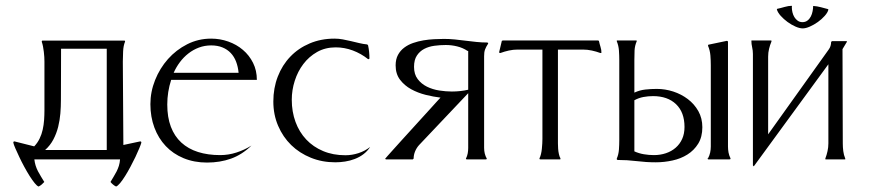

<svg xmlns="http://www.w3.org/2000/svg" viewBox="-20 -562 3081 677"><path d="M101.1 0Q102.5 11.7 105.7 22Q108.9 32.2 113.8 41.7Q118.7 51.3 124.5 60.5Q130.4 69.8 136.2 79.6Q131.8 84.5 127 88.6Q122.1 92.8 116.2 95.7Q110.4 93.8 102.1 83.5Q93.8 73.2 84.2 58.1Q74.7 43 65.2 25.4Q55.7 7.8 47.9 -8.8Q40 -25.4 34.2 -38.8Q28.3 -52.2 26.9 -59.1L27.8 -62.5L30.8 -63.5L100.6 -45.9Q112.3 -58.1 119.6 -73.2Q127 -88.4 130.6 -105Q134.3 -121.6 135.5 -138.9Q136.7 -156.2 136.7 -172.4V-344.7Q136.7 -352.1 136.2 -361.1Q135.7 -370.1 134.5 -379.6Q133.3 -389.2 131.6 -398.2Q129.9 -407.2 127.4 -414.1V-417L128.9 -418.9H418.9L420.4 -418H420.9V-415Q415 -400.9 414.1 -380.6Q413.1 -360.4 413.1 -344.7L415 -50.8L474.6 -63.5L477.5 -62.5L478.5 -59.1Q476.6 -52.2 470.9 -38.6Q465.3 -24.9 457.5 -8.5Q449.7 7.8 440.2 25.6Q430.7 43.5 421.4 58.3Q412.1 73.2 403.6 83.5Q395 93.8 389.2 95.7Q383.3 92.8 378.4 88.6Q373.5 84.5 369.6 79.6Q375.5 69.3 381.1 60.3Q386.7 51.3 391.4 42Q396 32.7 399.2 22.7Q402.3 12.7 403.3 0ZM195.3 -390.1Q195.3 -344.7 195.1 -299.8Q194.8 -254.9 194.8 -209.5Q194.8 -186.5 192.9 -162.4Q190.9 -138.2 185.1 -114.7Q179.2 -91.3 168.2 -70.3Q157.2 -49.3 139.2 -33.2H356.4V-390.1Z M583.5 -280.3Q576.7 -259.3 573.2 -237.3Q569.8 -215.3 569.8 -193.4Q569.8 -148.4 582.5 -115Q595.2 -81.5 619.4 -59.3Q643.6 -37.1 678.2 -26.1Q712.9 -15.1 756.3 -15.1Q785.6 -15.1 813.7 -24.2Q841.8 -33.2 866.7 -48.8Q833.5 -16.6 794.7 -2.7Q755.9 11.2 710 11.2Q664.6 11.2 627.4 -4.2Q590.3 -19.5 564.5 -46.9Q538.6 -74.2 524.4 -112.1Q510.3 -149.9 510.3 -194.8Q510.3 -238.3 526.9 -279.8Q543.5 -321.3 572.3 -353.8Q601.1 -386.2 640.1 -406Q679.2 -425.8 724.6 -425.8Q755.9 -425.8 784.9 -415.5Q814 -405.3 836.4 -386.2Q858.9 -367.2 872.3 -340.3Q885.7 -313.5 885.7 -280.3ZM821.3 -305.2Q819.3 -326.7 812.5 -344.5Q805.7 -362.3 793.7 -375Q781.7 -387.7 764.4 -394.8Q747.1 -401.9 724.6 -401.9Q701.7 -401.9 681.4 -394.3Q661.1 -386.7 644.3 -373.5Q627.4 -360.4 614.3 -342.8Q601.1 -325.2 592.3 -305.2Z M1163.6 -395Q1127 -395 1098.1 -378.7Q1069.3 -362.3 1049.6 -336.2Q1029.8 -310.1 1019.3 -277.1Q1008.8 -244.1 1008.8 -210.4Q1008.8 -168 1022 -132.1Q1035.2 -96.2 1059.8 -70.1Q1084.5 -43.9 1119.4 -29.3Q1154.3 -14.6 1197.8 -14.6Q1221.2 -14.6 1243.9 -22Q1266.6 -29.3 1285.2 -43.9Q1275.4 -28.8 1261.5 -18.3Q1247.6 -7.8 1231 -1.5Q1214.4 4.9 1196.8 7.6Q1179.2 10.3 1162.1 10.3Q1115.7 10.3 1075.9 -5.9Q1036.1 -22 1006.8 -50.5Q977.5 -79.1 960.7 -118.4Q943.8 -157.7 943.8 -204.1Q943.8 -251.5 959.5 -292Q975.1 -332.5 1003.7 -362.3Q1032.2 -392.1 1072 -408.9Q1111.8 -425.8 1159.7 -425.8Q1174.3 -425.8 1188.7 -423.1Q1203.1 -420.4 1217.5 -417Q1231.9 -413.6 1246.1 -410.2Q1260.3 -406.7 1274.9 -405.3L1277.8 -402.3Q1280.3 -391.1 1281.5 -379.2Q1282.7 -367.2 1282.7 -355.5L1280.3 -353.5H1277.8Q1253.4 -373 1224.1 -384Q1194.8 -395 1163.6 -395Z M1438.5 -2.9 1435.5 0H1340.8L1337.9 -2Q1337.9 -2.4 1345.7 -11.2Q1353.5 -20 1366.5 -34.4Q1379.4 -48.8 1396 -67.1Q1412.6 -85.4 1430.2 -104.7Q1447.8 -124 1465.1 -143.1Q1482.4 -162.1 1496.6 -177.7Q1510.7 -193.4 1520.5 -204.1Q1530.3 -214.8 1533.2 -217.8Q1508.8 -220.7 1481.2 -227.5Q1453.6 -234.4 1429.9 -247.3Q1406.2 -260.3 1390.6 -280.8Q1375 -301.3 1375 -331.5Q1375 -353 1383.3 -368.4Q1391.6 -383.8 1405.3 -394Q1418.9 -404.3 1436.5 -410.4Q1454.1 -416.5 1473.1 -419.7Q1492.2 -422.9 1511 -423.8Q1529.8 -424.8 1545.4 -424.8Q1564.5 -424.8 1583.5 -422.9Q1602.5 -420.9 1621.6 -418.5Q1640.6 -416 1659.9 -414.1Q1679.2 -412.1 1698.2 -412.1L1701.2 -410.6V-408.2Q1697.3 -401.9 1694.6 -397Q1691.9 -392.1 1690.2 -387.2Q1688.5 -382.3 1687.7 -376.7Q1687 -371.1 1687 -363.8V-40.5Q1687 -19.5 1696.3 -2.9V-1Q1695.8 -1 1694.8 -0.5Q1693.8 0 1693.4 0H1626Q1625.5 0 1624.5 -0.5Q1623.5 -1 1623 -1V-2.9Q1627.4 -11.7 1629.2 -21.2Q1630.9 -30.8 1630.9 -40.5V-233.4L1457.5 -50.3Q1448.7 -40.5 1443.6 -28.1Q1438.5 -15.6 1438.5 -2.9ZM1628.9 -382.3Q1611.8 -393.6 1592 -398.4Q1572.3 -403.3 1551.8 -403.3Q1531.7 -403.3 1511.7 -400.6Q1491.7 -397.9 1475.8 -389.6Q1460 -381.3 1450 -366.2Q1439.9 -351.1 1439.9 -326.2Q1439.9 -299.8 1452.9 -283Q1465.8 -266.1 1485.6 -256.3Q1505.4 -246.6 1528.8 -242.9Q1552.2 -239.3 1573.2 -239.3Q1603.5 -239.3 1630.9 -245.6V-382.3Z M2088.4 -419.4 2091.8 -418Q2093.8 -408.2 2097.4 -396.7Q2101.1 -385.3 2100.6 -375.5L2097.2 -375Q2082.5 -380.4 2066.9 -383.8Q2051.3 -387.2 2035.6 -387.2H1947.3V-72.3Q1947.3 -65.4 1947.3 -56.2Q1947.3 -46.9 1948 -37.4Q1948.7 -27.8 1950.7 -18.8Q1952.6 -9.8 1956.1 -3.9V-1L1955.1 0H1885.3Q1884.8 0 1883.8 -0.5Q1882.8 -1 1882.3 -1V-3.9Q1885.3 -9.8 1887.5 -18.6Q1889.6 -27.3 1890.6 -37.1Q1891.6 -46.9 1892.1 -56.2Q1892.6 -65.4 1892.6 -72.3V-387.2H1805.2Q1789.6 -387.2 1774.2 -383.8Q1758.8 -380.4 1744.1 -375L1740.7 -375.5L1740.2 -378.9L1749.5 -418L1753.4 -419.4Z M2216.8 -235.4Q2235.4 -244.1 2255.4 -246.3Q2275.4 -248.5 2295.9 -248.5Q2325.2 -248.5 2353.8 -239.3Q2382.3 -230 2405.3 -212.6Q2428.2 -195.3 2442.4 -170.2Q2456.5 -145 2456.5 -113.3Q2456.5 -79.1 2441.9 -55.4Q2427.2 -31.7 2403.8 -17.1Q2380.4 -2.4 2351.1 3.9Q2321.8 10.3 2292.5 10.3Q2258.3 10.3 2224.9 6.1Q2191.4 2 2157.2 2L2154.8 0V-2.9Q2161.1 -17.1 2162.4 -34.7Q2163.6 -52.2 2163.6 -67.4V-350.6Q2163.6 -366.7 2162.4 -384Q2161.1 -401.4 2154.8 -416.5V-418.9Q2155.3 -418.9 2155.5 -419.2Q2155.8 -419.4 2156.2 -419.4H2222.2Q2223.1 -419.4 2223.6 -419.2Q2224.1 -418.9 2225.1 -418.9V-416.5Q2218.3 -400.9 2217.5 -384Q2216.8 -367.2 2216.8 -350.6ZM2216.8 -28.3Q2232.9 -21 2250.5 -18.1Q2268.1 -15.1 2285.6 -15.1Q2308.1 -15.1 2327.9 -21.7Q2347.7 -28.3 2362.3 -41Q2377 -53.7 2385.3 -72Q2393.6 -90.3 2393.6 -114.3Q2393.6 -166 2363.8 -194.6Q2334 -223.1 2282.7 -223.1Q2265.6 -223.1 2248.8 -220Q2231.9 -216.8 2216.8 -208.5ZM2555.7 -3.9V-1Q2555.2 -1 2554 -0.5Q2552.7 0 2552.2 0H2477.5L2474.1 -2L2476.6 -3.9Q2481.9 -13.7 2484.1 -24.2Q2486.3 -34.7 2486.3 -45.4V-331.5Q2486.3 -349.1 2484.9 -366.7Q2483.4 -384.3 2476.6 -400.4V-402.3L2477.5 -404.3L2543 -418L2545.9 -417V-416.5L2546.9 -415V-45.4Q2546.9 -34.7 2548.8 -24.2Q2550.8 -13.7 2555.7 -3.9Z M2960.4 -2.9V0H2890.6L2890.1 -2.9Q2895 -15.6 2897.9 -29.1Q2900.9 -42.5 2900.9 -56.6V-335.4L2638.7 23.4L2637.2 24.4L2634.8 21V-371.6Q2634.8 -383.8 2632.1 -395.3Q2629.4 -406.7 2629.4 -418.9Q2630.4 -418.9 2630.6 -419.2Q2630.9 -419.4 2631.8 -419.4H2696.8Q2699.2 -419.4 2700.2 -418.9V-415.5Q2694.8 -402.8 2691.7 -389.6Q2688.5 -376.5 2688.5 -362.8V-88.4L2901.9 -387.2Q2910.6 -398.9 2910.6 -414.1L2913.6 -417H2964.4L2966.8 -415.5L2950.7 -388.7L2951.7 -56.6Q2951.7 -43 2953.4 -29.3Q2955.1 -15.6 2960.4 -2.9ZM2848.1 -541Q2861.3 -540 2874.3 -536.6Q2887.2 -533.2 2899.9 -529.8L2900.9 -527.8Q2898.4 -517.6 2887.9 -505.9Q2877.4 -494.1 2863.8 -484.4Q2850.1 -474.6 2835.7 -468.3Q2821.3 -461.9 2810.5 -461.9Q2799.3 -461.9 2784.9 -468.3Q2770.5 -474.6 2756.8 -484.6Q2743.2 -494.6 2732.7 -506.3Q2722.2 -518.1 2719.2 -528.8L2720.2 -530.8Q2731.9 -533.2 2746.1 -537.4Q2760.3 -541.5 2771.5 -541.5L2772.5 -541Q2772.5 -540 2772.2 -538.6Q2772 -537.1 2772 -536.1Q2772 -527.8 2774.2 -518.6Q2776.4 -509.3 2781 -501.7Q2785.6 -494.1 2792.7 -489Q2799.8 -483.9 2809.6 -483.9Q2819.8 -483.9 2827.1 -489.5Q2834.5 -495.1 2838.9 -503.7Q2843.3 -512.2 2845.2 -522.2Q2847.2 -532.2 2847.2 -540.5Z"/></svg>

Font: CAT Linz
Style: Regular
Weight: 400
Designer: Peter Wiegel
Foundry: Peter Wiegel
Version: Version 1.08